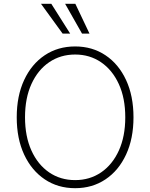

<svg xmlns="http://www.w3.org/2000/svg" viewBox="-20 -982 792 1012"><path d="M683.6 -363.6Q683.6 -251.4 644.5 -167.3Q605.5 -83.1 536 -36.6Q466.6 9.9 376.1 9.9Q285.2 9.9 215.7 -36.8Q146.3 -83.5 107.2 -167.4Q68.2 -251.4 68.2 -363.6Q68.2 -476.2 107.2 -560.2Q146.3 -644.2 215.7 -690.7Q285.2 -737.2 376.1 -737.2Q466.6 -737.2 536 -690.7Q605.5 -644.2 644.5 -560.2Q683.6 -476.2 683.6 -363.6ZM640.3 -363.6Q640.3 -464.8 606.2 -539.1Q572.1 -613.3 512.6 -653.9Q453.1 -694.6 376.1 -694.6Q299 -694.6 239.3 -654.1Q179.7 -613.6 145.8 -539.4Q111.9 -465.2 111.9 -363.6Q111.9 -263.1 145.6 -188.7Q179.3 -114.3 238.8 -73.5Q298.3 -32.7 376.1 -32.7Q453.1 -32.7 512.8 -73.3Q572.4 -114 606.4 -188.4Q640.3 -262.8 640.3 -363.6ZM310 -805 196 -962H250.4L349.8 -805ZM412.3 -805 323.2 -962H377.1L451.7 -805Z"/></svg>

Font: Inter Extra Light BETA
Style: Regular
Weight: 200
Designer: Rasmus Andersson
Foundry: rsms
Version: Version 3.011;git-f93a4a705